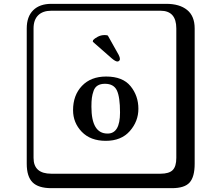

<svg xmlns="http://www.w3.org/2000/svg" viewBox="-20 -774 1140 1006"><path d="M544.9 -587.9 601.6 -486.8Q608.4 -473.6 608.4 -464.8Q608.4 -459.5 604.5 -455.6Q600.6 -451.7 595.2 -451.7Q585 -451.7 565.4 -468.3L466.3 -555.2L467.8 -564Q475.1 -572.3 491.9 -581.3Q508.8 -590.3 528.3 -590.3Q538.1 -590.3 544.9 -587.9ZM362.8 -196.8Q362.8 -274.9 409.4 -324Q456.1 -373 536.1 -373Q623 -373 664.1 -322.5Q705.1 -272 705.1 -204.1Q705.1 -138.2 660.2 -87.2Q615.2 -36.1 534.2 -36.1Q454.1 -36.1 408.4 -83.5Q362.8 -130.9 362.8 -196.8ZM529.8 -335Q506.8 -335 491.9 -325.9Q477.1 -316.9 470.5 -298.3Q463.9 -279.8 461.4 -261.5Q459 -243.2 459 -214.8Q459 -73.7 543.9 -74.2Q608.9 -74.2 608.9 -184.1Q608.9 -266.1 592.3 -300.5Q575.7 -335 529.8 -335ZM249 -717.8Q204.1 -717.8 179.9 -693.8Q155.8 -669.9 155.8 -625V53.2Q155.8 136.2 249 136.2H820.8Q865.7 136.2 884.8 117.2Q903.8 98.1 903.8 53.2V-625Q903.8 -717.8 820.8 -717.8ZM1000 84Q1000 152.8 973.4 182.4Q946.8 211.9 880.9 211.9H249Q181.2 211.9 150.6 181.4Q120.1 150.9 120.1 84V-625Q120.1 -687 154.1 -720.5Q188 -753.9 249 -753.9H851.1Q920.9 -753.9 960.4 -721.9Q1000 -689.9 1000 -625Z"/></svg>

Font: Linux Biolinum Keyboard
Style: Regular
Weight: 700
Designer: Philipp H. Poll
Foundry: Philipp H. Poll
Version: Version 0.6.1 ; ttfautohint (v0.9)